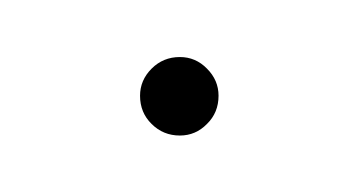

<svg xmlns="http://www.w3.org/2000/svg" viewBox="-20 -48 127 68"><path d="M29.6 -14.1Q29.6 -19.6 33.7 -23.7Q37.8 -27.8 43.7 -27.8Q49.3 -27.8 53.3 -23.7Q57.4 -19.6 57.4 -14.1Q57.4 -8.1 53.3 -4.1Q49.3 0 43.7 0Q37.8 0 33.7 -4.1Q29.6 -8.1 29.6 -14.1Z"/></svg>

Font: 26F Galaxy Hebrew Hairline
Style: Regular
Weight: 50
Designer: C₂₉H₂₅N₃O₅
Version: Version 1.000